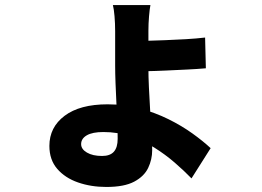

<svg xmlns="http://www.w3.org/2000/svg" viewBox="-20 -658 1040 762"><path d="M577 -638Q574 -623 571.5 -593.5Q569 -564 569 -536Q569 -520 569 -493Q569 -466 569 -437Q569 -408 569 -386Q569 -356 571 -311.5Q573 -267 576 -218.5Q579 -170 581.5 -128.5Q584 -87 584 -62Q584 -25 568 8.5Q552 42 512.5 63Q473 84 402 84Q341 84 289.5 66Q238 48 207 12Q176 -24 176 -79Q176 -153 236.5 -198.5Q297 -244 407 -244Q474 -244 535 -227.5Q596 -211 648.5 -185Q701 -159 743.5 -128.5Q786 -98 816 -70L740 50Q711 20 673.5 -12.5Q636 -45 592 -72.5Q548 -100 497.5 -117Q447 -134 390 -134Q347 -134 324.5 -121Q302 -108 302 -86Q302 -66 325 -52.5Q348 -39 385 -39Q417 -39 432 -56Q447 -73 447 -107Q447 -135 445.5 -172Q444 -209 442 -249Q440 -289 438.5 -328Q437 -367 437 -398Q437 -417 437 -442.5Q437 -468 437 -492.5Q437 -517 437 -534Q437 -565 434.5 -594Q432 -623 428 -638ZM509 -495Q526 -495 559.5 -496Q593 -497 634.5 -498.5Q676 -500 718 -502.5Q760 -505 794 -509L797 -387Q764 -384 722 -382Q680 -380 637.5 -378Q595 -376 561.5 -375.5Q528 -375 510 -375Z"/></svg>

Font: Noto Sans JP ExtraBold
Style: Regular
Weight: 800
Designer: Ryoko NISHIZUKA  (kana, bopomofo & ideographs); Paul D. Hunt (Latin, Greek & Cyrillic); Sandoll Communications , Soo-you
Foundry: Adobe
Version: Version 2.004-H2;hotconv 1.0.118;makeotfexe 2.5.65603